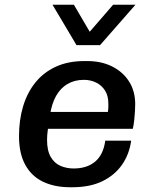

<svg xmlns="http://www.w3.org/2000/svg" viewBox="-20 -778 640 808"><path d="M275 10Q210 10 161.5 -13Q113 -36 86.5 -84Q60 -132 60 -205Q60 -274 77.5 -331.5Q95 -389 129.5 -431.5Q164 -474 215.5 -497.5Q267 -521 334 -521H348Q407 -521 452.5 -498Q498 -475 523.5 -434.5Q549 -394 549 -340Q549 -329 548 -311Q547 -293 545 -273.5Q543 -254 539 -236H131L188 -275Q184 -252 181 -230Q178 -208 178 -190Q178 -144 193.5 -117.5Q209 -91 234.5 -80Q260 -69 290 -69Q346 -69 380.5 -98Q415 -127 423 -186H532Q524 -128 493 -84Q462 -40 410 -15Q358 10 284 10ZM190 -291 141 -307H434Q436 -321 436 -328Q436 -335 436 -341Q436 -375 422 -397Q408 -419 384.5 -430.5Q361 -442 333 -442Q294 -442 264 -424.5Q234 -407 215.5 -373.5Q197 -340 190 -291ZM550 -758 401 -588H302L201 -758H291L383 -601H320L456 -758Z"/></svg>

Font: Chivo Mono Medium
Style: Italic
Weight: 500
Italic angle: -8.05°
Monospace: yes
Designer: Hector Gatti
Foundry: Omnibus-Type
Version: Version 1.008